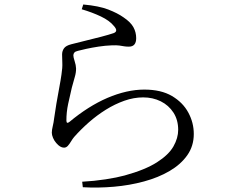

<svg xmlns="http://www.w3.org/2000/svg" viewBox="-20 -796 1040 859"><path d="M345.7 -754.5 352.5 -775.9Q422.3 -769.6 464.1 -753.5Q505.8 -737.4 532.3 -718.6Q564.7 -696.8 577 -674.1Q589.3 -651.4 589.3 -625.2Q589.3 -606.4 581.1 -596.8Q573 -587.3 556.6 -587.3Q543.9 -587.3 535 -588.9Q526.1 -590.5 513.9 -592.3Q501.8 -594 479.5 -593.1Q451.4 -592.1 421.1 -587.5Q390.7 -582.8 366.3 -577.5Q341.8 -572.2 328.8 -568.6Q317.2 -566 312.7 -560.8Q308.2 -555.6 308.2 -548.2Q308.2 -539.9 314 -522.3Q319.8 -504.7 320.3 -490Q320.7 -471.7 314.4 -450.8Q308.1 -429.8 301.3 -403.7Q293.2 -369.6 285 -331.6Q276.9 -293.7 277.1 -256.6Q277.3 -240 290.9 -250.8Q332.6 -285.6 375.2 -312.6Q417.9 -339.6 460.6 -358Q503.3 -376.3 545 -385.8Q586.6 -395.2 625.4 -395.2Q700.5 -395.2 749.3 -366.5Q798.1 -337.7 822.5 -292.4Q847 -247.2 847 -196.7Q847 -142.8 817.9 -101.5Q788.9 -60.3 738.7 -30.9Q688.5 -1.6 624.3 15.8Q560.1 33.3 489.7 39.4Q419.3 45.6 350.5 41.6L347.7 17Q401.1 14.2 452.3 6.3Q503.6 -1.6 537.6 -10.9Q630.1 -36.4 682.4 -70Q734.7 -103.5 756 -141Q777.2 -178.4 777.2 -215.1Q777.2 -259.5 756 -292.3Q734.8 -325 699.3 -342.7Q663.7 -360.3 620.7 -360.3Q578.7 -360.3 536.3 -345.3Q493.9 -330.3 453.6 -305.2Q413.4 -280.1 377.4 -248.5Q341.5 -216.8 311.9 -183.4Q304.8 -175 298 -163.6Q291.3 -152.2 283.8 -143.8Q276.3 -135.4 266.4 -135.4Q249 -135.4 231.5 -156.3Q222.7 -166.2 217.2 -179.2Q211.8 -192.3 211.8 -202.2Q211.8 -214.3 215.9 -231Q220 -247.7 222.1 -265.9Q226.1 -296.2 232.3 -332.3Q238.4 -368.4 245 -403.1Q251.6 -437.9 255 -462.5Q259.9 -493.7 258.8 -514.8Q257.8 -535.8 257.8 -552.1Q257.8 -567.8 266.3 -579.8Q274.8 -591.9 298.9 -598Q325.2 -605 361.5 -613.7Q397.9 -622.4 433.2 -631.7Q468.6 -641 488.3 -647.8Q511 -656.3 489.4 -679.9Q470.4 -703.7 431.4 -722.3Q392.5 -740.8 345.7 -754.5Z"/></svg>

Font: Noto Serif KR
Style: Regular
Weight: 200
Designer: Ryoko NISHIZUKA 西塚涼子 (kana & ideographs); Frank Grießhammer (Latin, Greek & Cyrillic); Wenlong ZHANG 张文龙 (bopomofo); San
Foundry: Adobe
Version: Version 2.001;hotconv 1.1.0;makeotfexe 2.6.0